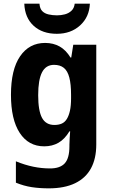

<svg xmlns="http://www.w3.org/2000/svg" viewBox="-20 -791 617 1051"><path d="M227 -556Q272 -556 306.5 -536.5Q341 -517 366 -476H370L381 -546H507V0Q507 77 478 130.5Q449 184 391 212Q333 240 247 240Q197 240 154 233.5Q111 227 67 209V92Q116 112 162 121.5Q208 131 254 131Q309 131 334.5 103Q360 75 360 10V1Q360 -18 361.5 -35.5Q363 -53 364 -72H360Q334 -29 300 -9.5Q266 10 222 10Q136 10 88 -63.5Q40 -137 40 -272Q40 -410 90 -483Q140 -556 227 -556ZM276 -436Q231 -436 210 -395Q189 -354 189 -270Q189 -185 210 -146Q231 -107 278 -107Q301 -107 318 -114.5Q335 -122 346 -140Q357 -158 363 -185.5Q369 -213 369 -253V-272Q369 -330 359.5 -366.5Q350 -403 329.5 -419.5Q309 -436 276 -436ZM472 -771Q469 -698 418.5 -652Q368 -606 291 -606Q212 -606 164 -650Q116 -694 113 -771H196Q198 -744 211 -730.5Q224 -717 246 -712Q268 -707 292 -707Q314 -707 335 -712.5Q356 -718 371 -732Q386 -746 389 -771Z"/></svg>

Font: Noto Sans Bengali SemiCondensed
Style: Bold
Weight: 700
Width: 4
Designer: Jelle Bosma - Monotype Design Team
Foundry: Monotype Imaging Inc.
Version: Version 2.003